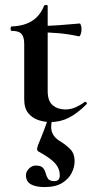

<svg xmlns="http://www.w3.org/2000/svg" viewBox="-20 -482 376 777"><path d="M184 12Q160 12 135.5 4Q111 -4 94.5 -24Q78 -44 78 -80V-302Q78 -323 73 -335Q68 -347 57 -352Q46 -357 27 -357Q23 -357 23 -366Q23 -375 27 -375Q78 -377 110 -397.5Q142 -418 158 -458Q160 -462 166.5 -462Q173 -462 173 -458V-113Q173 -73 193.5 -56Q214 -39 244 -39Q267 -39 287.5 -48.5Q308 -58 322 -69Q325 -72 329.5 -67.5Q334 -63 330 -60Q293 -23 258.5 -5.5Q224 12 184 12ZM299 -335Q258 -344 219.5 -347.5Q181 -351 138 -351V-377Q179 -377 218.5 -380Q258 -383 303 -387Q305 -387 307.5 -379.5Q310 -372 310 -363Q310 -353 306.5 -343.5Q303 -334 299 -335ZM191 2Q186 23 187.5 39Q189 55 198.5 68Q208 81 227 92Q248 105 265 122.5Q282 140 282 170Q282 194 270 218Q258 242 231.5 258.5Q205 275 160 275Q124 275 104.5 263.5Q85 252 85 227Q85 213 97 200.5Q109 188 125 188Q146 188 154 197.5Q162 207 165 219.5Q168 232 174.5 241.5Q181 251 200 251Q222 251 222 227Q222 201 204 180Q186 159 139 133Q132 130 130.5 124Q129 118 134 105Q144 81 149 68Q154 55 159.5 41Q165 27 174 1Z"/></svg>

Font: Cormorant Garamond Light
Style: Regular
Weight: 300
Designer: Christian Thalmann (Catharsis Fonts)
Foundry: Catharsis Fonts
Version: Version 4.001